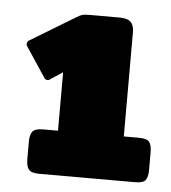

<svg xmlns="http://www.w3.org/2000/svg" viewBox="-38 -716 414 465"><g transform="rotate(5 169.0 -483.0)"><path d="M42 -319V-361Q42 -379 48.5 -386.5Q55 -394 74 -394H110V-536L81 -517Q78 -514 74 -514Q68 -514 65 -520L18 -591Q16 -593 16 -597Q16 -603 22 -606L131 -672Q139 -677 144.5 -678.5Q150 -680 162 -680H235Q254 -680 262 -672Q270 -664 270 -647V-394H307Q326 -394 332 -386.5Q338 -379 338 -361V-319Q338 -301 332 -293.5Q326 -286 307 -286H74Q55 -286 48.5 -293.5Q42 -301 42 -319Z"/></g></svg>

Font: Mitr
Style: Bold
Weight: 700
Designer: Thanarat Vachiruckul
Foundry: Cadson Demak
Version: Version 1.002